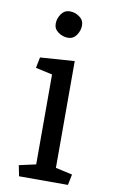

<svg xmlns="http://www.w3.org/2000/svg" viewBox="-86 -797 494 843"><g transform="rotate(10 161.0 -376.0)"><path d="M123.5 -650.4Q103.5 -664.6 103.5 -688Q103.5 -711.4 117.9 -731.7Q132.3 -752 155.8 -752Q179.2 -752 199 -737.8Q218.8 -723.6 218.8 -700.2Q218.8 -676.8 204.6 -656.5Q190.4 -636.2 167 -636.2Q143.6 -636.2 123.5 -650.4ZM126.5 -465.3 51.8 -481.9 61.5 -529.8 214.4 -540.5V-64.5L289.1 -47.9L279.3 0H61.5L51.8 -47.9L126.5 -64.5Z"/></g></svg>

Font: NoticiaText-Regular
Style: Regular
Weight: 400
Designer: JM Sole
Foundry: JM Sole
Version: Version 1.003